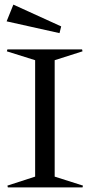

<svg xmlns="http://www.w3.org/2000/svg" viewBox="-20 -815 391 835"><path d="M12.2 -7.8 132.8 -46.9V-553.2L9.8 -591.8L12.2 -600.1H336.9L338.9 -591.8L217.8 -553.2V-46.9L340.8 -7.8L338.9 0H14.2ZM8.8 -722.2 38.1 -794.9 246.1 -700.2 238.8 -670.9Z"/></svg>

Font: Halibut
Style: Regular
Weight: 400
Designer: Matteo Maggi
Foundry: Collletttivo
Version: Version 3.080 | FøM Fix